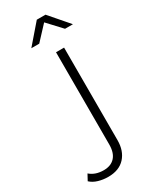

<svg xmlns="http://www.w3.org/2000/svg" viewBox="-322 -779 823 1031"><g transform="rotate(-30 89.0 -263.5)"><path d="M20 198Q-11 198 -40 189.5Q-69 181 -88 163L-68 126Q-35 155 17 155Q62 155 86.5 128Q111 101 111 50V-522H161V52Q161 118 124.5 158Q88 198 20 198ZM7 -607 109 -725H163L265 -607H216L121 -709H151L56 -607Z"/></g></svg>

Font: Montserrat Thin Light
Style: Regular
Weight: 300
Version: Version 9.000